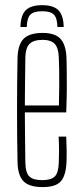

<svg xmlns="http://www.w3.org/2000/svg" viewBox="-20 -736 328 761"><path d="M147 -715.5Q191.5 -715.5 211.5 -695.5Q231.5 -675.5 232.5 -629H207.5Q207 -664 193.8 -677.8Q180.5 -691.5 147 -691.5Q113.5 -691.5 100.2 -677.8Q87 -664 86 -629H61Q62 -675.5 82 -695.5Q102 -715.5 147 -715.5ZM149 5.5Q96 5.5 73.5 -17.2Q51 -40 49.5 -92Q48.5 -142.5 48 -194.5Q47.5 -246.5 47.5 -299.2Q47.5 -352 48 -404.2Q48.5 -456.5 49.5 -507Q51 -560 74.2 -582.8Q97.5 -605.5 149 -605.5Q197.5 -605.5 219.2 -582.8Q241 -560 243.5 -508Q244 -490.5 244.5 -459.8Q245 -429 244.8 -386.2Q244.5 -343.5 242.5 -290.5H78.5Q78.5 -245.5 79.2 -197.2Q80 -149 80.5 -90.5Q81.5 -50.5 96.8 -36.2Q112 -22 147 -22Q182 -22 196.8 -36.2Q211.5 -50.5 213 -90.5Q214 -112 214 -137.5Q214 -163 212.5 -194.5H242.5Q244 -164.5 244.2 -139Q244.5 -113.5 243.5 -92Q241 -40 221 -17.2Q201 5.5 149 5.5ZM78.5 -318H213.5Q214.5 -359.5 214.8 -396.5Q215 -433.5 214.5 -462.8Q214 -492 213 -509Q211.5 -546.5 196.8 -562.2Q182 -578 149 -578Q113 -578 97.2 -562.2Q81.5 -546.5 80.5 -509Q80 -454 79.2 -408Q78.5 -362 78.5 -318Z"/></svg>

Font: Big Shoulders Display ExtraLight
Style: Regular
Weight: 250
Designer: Patric King
Foundry: XO Type Co
Version: Version 2.002